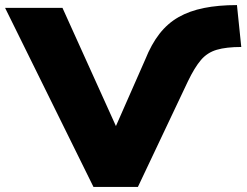

<svg xmlns="http://www.w3.org/2000/svg" viewBox="-38 -736 972 756"><path d="M330 0 -18 -705H208L421 -234H416L534 -502Q558 -562 590 -603Q622 -644 665 -668.5Q708 -693 765 -704.5Q822 -716 895 -716L912 -551Q853 -551 815.5 -540Q778 -529 753 -499.5Q728 -470 702 -416L505 0Z"/></svg>

Font: Nunito Sans 7pt SemiExpanded Black
Style: Regular
Weight: 900
Width: 6
Designer: Vernon Adams
Foundry: Vernon Adams
Version: Version 3.101;gftools[0.9.27]